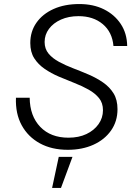

<svg xmlns="http://www.w3.org/2000/svg" viewBox="-20 -730 690 951"><path d="M316 12Q236 12 177.5 -20Q119 -52 87.5 -109.5Q56 -167 59 -246H127Q128 -155 179.5 -101.5Q231 -48 319 -48Q370 -48 408 -66Q446 -84 468 -115Q490 -146 490 -184Q490 -220 470.5 -244Q451 -268 419 -286Q387 -304 348.5 -319Q310 -334 271.5 -350.5Q233 -367 201 -389Q169 -411 149.5 -441.5Q130 -472 130 -517Q130 -574 160.5 -617.5Q191 -661 245.5 -685.5Q300 -710 373 -710Q442 -710 494.5 -684Q547 -658 578 -611.5Q609 -565 610 -502H542Q536 -571 489 -610.5Q442 -650 369 -650Q320 -650 282 -633Q244 -616 222.5 -587Q201 -558 201 -522Q201 -488 220.5 -464.5Q240 -441 272.5 -423.5Q305 -406 343 -391.5Q381 -377 419.5 -360.5Q458 -344 490.5 -321.5Q523 -299 542.5 -267.5Q562 -236 562 -189Q562 -129 530 -83.5Q498 -38 442.5 -13Q387 12 316 12ZM238 201 271 47H339L282 201Z"/></svg>

Font: Azeret Mono Thin ExtraLight
Style: Italic
Weight: 250
Italic angle: -12°
Version: Version 1.002